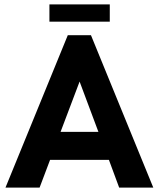

<svg xmlns="http://www.w3.org/2000/svg" viewBox="-20 -858 726 878"><path d="M290 -697H396L681 0H525L478 -127H209L161 0H5ZM430 -255 344 -485 257 -255ZM206 -838H482V-759H206Z"/></svg>

Font: Hanken Grotesk ExtraBold
Style: Regular
Weight: 800
Designer: Alfredo Marco Pradil
Foundry: Hanken Design Co.
Version: Version 3.014